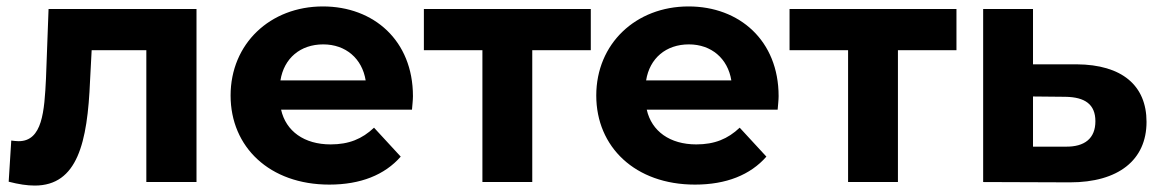

<svg xmlns="http://www.w3.org/2000/svg" viewBox="-20 -566 3607 597"><path d="M131 -538 123 -322C118 -220 112 -127 38 -127C31 -127 23 -128 15 -129L7 -1C38 7 64 11 88 11C221 11 252 -123 260 -315L265 -410H435V0H591V-538Z M1264 -267C1264 -440 1142 -546 984 -546C820 -546 697 -430 697 -269C697 -109 818 8 1004 8C1101 8 1176 -22 1226 -79L1143 -169C1106 -134 1065 -117 1008 -117C926 -117 869 -158 854 -225H1261C1262 -238 1264 -255 1264 -267ZM985 -428C1055 -428 1106 -384 1117 -316H852C863 -385 914 -428 985 -428Z M1817 -538H1298V-410H1480V0H1635V-410H1817Z M2401 -267C2401 -440 2279 -546 2121 -546C1957 -546 1834 -430 1834 -269C1834 -109 1955 8 2141 8C2238 8 2313 -22 2363 -79L2280 -169C2243 -134 2202 -117 2145 -117C2063 -117 2006 -158 1991 -225H2398C2399 -238 2401 -255 2401 -267ZM2122 -428C2192 -428 2243 -384 2254 -316H1989C2000 -385 2051 -428 2122 -428Z M2954 -538H2435V-410H2617V0H2772V-410H2954Z M3192 -366V-538H3037V0L3307 1C3457 1 3545 -68 3545 -187C3545 -300 3469 -365 3328 -366ZM3192 -110V-266L3293 -265C3353 -264 3386 -242 3386 -189C3386 -136 3353 -109 3293 -110Z"/></svg>

Font: Talent SemiBold
Style: Bold
Weight: 700
Designer: Mike Powis
Version: Version 1.001;hotconv 1.0.109;makeotfexe 2.5.65596